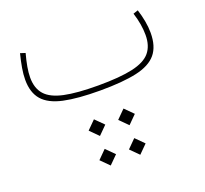

<svg xmlns="http://www.w3.org/2000/svg" viewBox="-126 -487 1105 1037"><g transform="rotate(-20 426.5 31.0)"><path d="M293 352.1 340.8 399.9 388.7 352.1 340.8 304.2ZM462.9 352.1 510.7 399.9 558.6 352.1 510.7 304.2ZM462.9 182.1 510.7 230 558.6 182.1 510.7 134.3ZM293 182.1 340.8 230 388.7 182.1 340.8 134.3ZM764.6 -337.9 736.8 -328.6Q748 -293.5 753.4 -261.2Q758.8 -229 758.8 -198.7Q758.8 -136.7 727.8 -99.4Q696.8 -62 624 -45.7Q551.3 -29.3 426.3 -29.3Q304.2 -29.3 231.4 -44.9Q158.7 -60.5 126.5 -96.9Q94.2 -133.3 94.2 -194.8Q94.2 -222.7 100.1 -256.1Q106 -289.6 116.7 -328.6L87.9 -337.9Q77.1 -295.4 71 -259.3Q64.9 -223.1 64.9 -192.9Q64.9 -119.1 101.6 -76.9Q138.2 -34.7 218 -17.3Q297.9 0 426.3 0Q556.6 0 636.2 -17.6Q715.8 -35.2 752.2 -78.9Q788.6 -122.6 788.6 -200.2Q788.6 -233.4 782.2 -267.8Q775.9 -302.2 764.6 -337.9Z"/></g></svg>

Font: Estedad VF
Style: Regular
Weight: 100
Designer: Amin Abedi
Version: Version 7.3